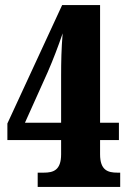

<svg xmlns="http://www.w3.org/2000/svg" viewBox="-20 -734 506 754"><path d="M128 0H452V-56H441C404 -56 373 -65 373 -128V-184H447V-252H373V-714H224L9 -249V-184H220V-128C220 -65 189 -56 152 -56H128ZM78 -252 167 -450C188 -498 209 -553 226 -603C221 -541 220 -493 220 -435V-252Z"/></svg>

Font: Noto Serif Myanmar ExtraCondensed Black
Style: Regular
Weight: 900
Width: 2
Designer: Ben Mitchell and the Monotype Design Team
Foundry: Monotype Imaging Inc.
Version: Version 2.106